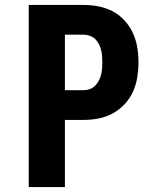

<svg xmlns="http://www.w3.org/2000/svg" viewBox="-20 -755 640 775"><path d="M96 0V-735H318Q349 -735 379 -729Q409 -723 435.5 -709Q462 -695 483 -672Q504 -649 516.5 -621.5Q529 -594 534 -564Q539 -534 539 -503Q539 -473 534 -442.5Q529 -412 516.5 -384.5Q504 -357 483 -334.5Q462 -312 435.5 -297.5Q409 -283 379 -277Q349 -271 318 -271H242V0ZM242 -391H318Q331 -391 343 -395.5Q355 -400 364 -409Q373 -418 379 -429.5Q385 -441 388 -453Q391 -465 392 -478Q393 -491 393 -503Q393 -516 392 -528.5Q391 -541 388 -553.5Q385 -566 379 -577.5Q373 -589 364 -597.5Q355 -606 343 -610.5Q331 -615 318 -615H242Z"/></svg>

Font: Iosevka Heavy Extended
Style: Regular
Weight: 900
Width: 7
Monospace: yes
Designer: Belleve Invis
Foundry: Belleve Invis
Version: Version 32.5.0; ttfautohint (v1.8.4)